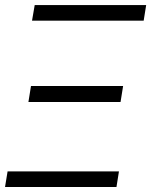

<svg xmlns="http://www.w3.org/2000/svg" viewBox="-39 -752 607 772"><path d="M-18.8 0 -8.5 -62.9H439.3L429.3 0ZM89.8 -669 100.5 -731.5H548.7L538.7 -669ZM75.3 -342 85.6 -406.2H456L445.7 -342Z"/></svg>

Font: Inter UI Light
Style: Italic
Weight: 300
Italic angle: 9.39999°
Designer: Rasmus Andersson
Foundry: rsms
Version: 3.2;8d6f07862